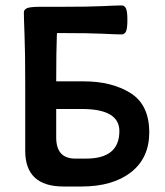

<svg xmlns="http://www.w3.org/2000/svg" viewBox="-20 -679 599 699"><path d="M293.5 -101.6Q414.6 -101.6 414.6 -201.7Q414.6 -282.2 278.3 -282.2H184.6V-178.7Q184.6 -101.6 253.9 -101.6ZM187.5 -558.6Q187 -555.2 187 -551.8Q184.6 -490.2 184.6 -382.8H285.2Q387.2 -382.8 455.3 -340.1Q523.4 -297.4 523.4 -196.8Q523.4 -104 457 -52Q390.6 0 276.4 0H211.4Q71.8 0 71.8 -129.9V-378.9Q71.8 -490.2 69.3 -551.8Q66.9 -613.3 66.9 -633.8Q66.9 -643.6 77.6 -648.9Q87.4 -653.8 123 -654.3H207.5Q304.2 -654.3 353.5 -656.7Q402.8 -659.2 423.3 -659.2Q433.1 -659.2 438.5 -648.4Q443.8 -637.7 443.8 -606.4Q443.8 -574.7 438.5 -564.2Q433.1 -553.7 423.3 -553.7Q402.8 -553.7 353.5 -556.2Q304.2 -558.6 207.5 -558.6Z"/></svg>

Font: ALMAS
Style: Bold
Weight: 700
Designer: ALMAS Font/ by Husham Jawad Kadhim, derived from the Bainsely font by/ Paul James MIller
Foundry: High-Logic / Made with FontCreator
Version: Version 1.411;September 19, 2021;FontCreator 14.0.0.2814 32-